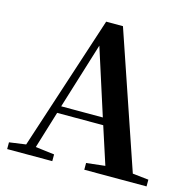

<svg xmlns="http://www.w3.org/2000/svg" viewBox="-108 -853 962 962"><g transform="rotate(15 373.0 -372.5)"><path d="M218 -277 324 -620 434 -277ZM652 -44 413 -745H326L98 -47L12 -35V0H246V-35L148 -47L207 -240H446L509 -46L412 -35V0H735V-35Z"/></g></svg>

Font: Noto Serif CJK JP
Style: Bold
Weight: 700
Designer: Ryoko NISHIZUKA 西塚涼子 (kana & ideographs); Frank Grießhammer (Latin, Greek & Cyrillic); Wenlong ZHANG 张文龙 (bopomofo); San
Foundry: Adobe Systems Incorporated
Version: Version 1.000;PS 1;hotconv 16.6.53;makeotf.lib2.5.65590